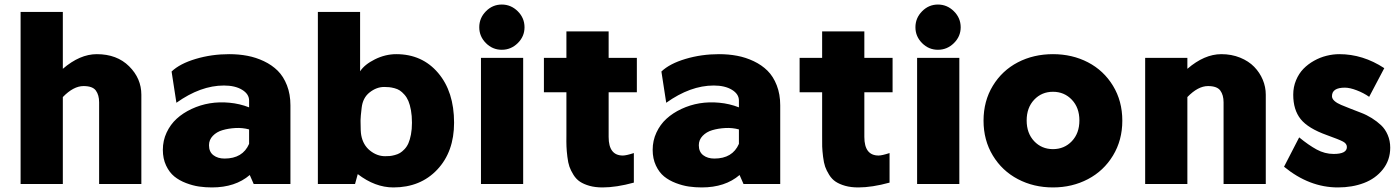

<svg xmlns="http://www.w3.org/2000/svg" viewBox="-20 -802 6096 837"><path d="M401.9 -565.9Q489.7 -565.9 543 -512.9Q596.2 -460 596.2 -389.2V0H412.1V-356Q412.1 -387.7 397.9 -407.2Q383.8 -426.8 344.2 -426.8Q300.3 -426.8 253.9 -378.9V0H69.8V-750H253.9V-502Q328.1 -565.9 401.9 -565.9Z M979 -565.9Q1021 -565.9 1058.3 -558.8Q1095.7 -551.8 1130.6 -535.2Q1165.5 -518.6 1190.7 -493.7Q1215.8 -468.8 1231 -429.9Q1246.1 -391.1 1246.1 -342.8V0H1085.9L1068.8 -39.1Q1005.9 15.1 903.8 15.1Q875 15.1 847.9 11.2Q820.8 7.3 791.3 -3.9Q761.7 -15.1 740 -32.7Q718.3 -50.3 704.1 -80.3Q689.9 -110.4 689.9 -148.9Q689.9 -189 706.3 -224.1Q722.7 -259.3 750.2 -284.4Q777.8 -309.6 815.4 -327.1Q853 -344.7 894.3 -351.6Q935.5 -358.4 980.2 -354.2Q1024.9 -350.1 1065.9 -334V-363.8Q1065.9 -392.1 1035.4 -410.6Q1004.9 -429.2 956.1 -429.2Q854.5 -429.2 749 -354L728 -490.2Q763.7 -524.4 833.3 -545.2Q902.8 -565.9 979 -565.9ZM891.1 -168.9Q891.1 -140.1 910.2 -125.5Q929.2 -110.8 959 -110.8Q1038.1 -110.8 1065.9 -174.8V-237.8Q1037.6 -245.6 1006.6 -243.9Q975.6 -242.2 950 -234.6Q924.3 -227.1 907.7 -209.7Q891.1 -192.4 891.1 -168.9Z M1707.5 -565.9Q1820.3 -565.9 1889.9 -484.1Q1959.5 -402.3 1959.5 -267.1Q1959.5 -140.6 1886.2 -62.7Q1813 15.1 1694.8 15.1Q1615.2 15.1 1539.6 -43L1527.8 0H1365.7V-750H1549.8V-491.2Q1569.3 -521 1614.7 -543.5Q1660.2 -565.9 1707.5 -565.9ZM1658.7 -121.1Q1669.9 -121.1 1679 -121.8Q1688 -122.6 1700.9 -126Q1713.9 -129.4 1723.4 -135Q1732.9 -140.6 1743.4 -151.6Q1753.9 -162.6 1760.5 -177.7Q1767.1 -192.9 1771.5 -215.6Q1775.9 -238.3 1775.9 -267.1Q1775.9 -297.4 1771.5 -321.5Q1767.1 -345.7 1760.3 -361.8Q1753.4 -377.9 1742.9 -389.6Q1732.4 -401.4 1722.7 -407.7Q1712.9 -414.1 1699.7 -417.5Q1686.5 -420.9 1676.8 -421.9Q1667 -422.9 1654.8 -422.9Q1621.6 -422.9 1591.6 -399.4Q1561.5 -376 1556.6 -332Q1551.8 -292 1551.8 -278.8V-272Q1551.8 -228 1554.7 -212.9Q1562.5 -169.9 1593 -145.5Q1623.5 -121.1 1658.7 -121.1Z M2266.6 -683.1Q2266.6 -643.1 2237.1 -614Q2207.5 -585 2167.5 -585Q2127.4 -585 2098.4 -614Q2069.3 -643.1 2069.3 -683.1Q2069.3 -723.6 2098.4 -752.9Q2127.4 -782.2 2167.5 -782.2Q2207.5 -782.2 2237.1 -752.9Q2266.6 -723.6 2266.6 -683.1ZM2260.7 0H2076.7V-549.8H2260.7Z M2756.3 -399.9H2633.3V-205.1Q2633.3 -124 2695.3 -124Q2710 -124 2743.2 -134.8V-5.9Q2666.5 15.1 2606.9 15.1Q2574.7 15.1 2549.8 8.1Q2524.9 1 2508.3 -10Q2491.7 -21 2480 -39.8Q2468.3 -58.6 2462.4 -75.4Q2456.5 -92.3 2453.4 -118.4Q2450.2 -144.5 2449.5 -163.3Q2448.7 -182.1 2449.2 -210.9V-399.9H2351.1V-549.8H2449.2V-665H2633.3V-549.8H2756.3Z M3114.3 -565.9Q3156.2 -565.9 3193.6 -558.8Q3231 -551.8 3265.9 -535.2Q3300.8 -518.6 3325.9 -493.7Q3351.1 -468.8 3366.2 -429.9Q3381.3 -391.1 3381.3 -342.8V0H3221.2L3204.1 -39.1Q3141.1 15.1 3039.1 15.1Q3010.3 15.1 2983.2 11.2Q2956.1 7.3 2926.5 -3.9Q2897 -15.1 2875.2 -32.7Q2853.5 -50.3 2839.4 -80.3Q2825.2 -110.4 2825.2 -148.9Q2825.2 -189 2841.6 -224.1Q2857.9 -259.3 2885.5 -284.4Q2913.1 -309.6 2950.7 -327.1Q2988.3 -344.7 3029.5 -351.6Q3070.8 -358.4 3115.5 -354.2Q3160.2 -350.1 3201.2 -334V-363.8Q3201.2 -392.1 3170.7 -410.6Q3140.1 -429.2 3091.3 -429.2Q2989.7 -429.2 2884.3 -354L2863.3 -490.2Q2898.9 -524.4 2968.5 -545.2Q3038.1 -565.9 3114.3 -565.9ZM3026.4 -168.9Q3026.4 -140.1 3045.4 -125.5Q3064.5 -110.8 3094.2 -110.8Q3173.3 -110.8 3201.2 -174.8V-237.8Q3172.9 -245.6 3141.8 -243.9Q3110.8 -242.2 3085.2 -234.6Q3059.6 -227.1 3043 -209.7Q3026.4 -192.4 3026.4 -168.9Z M3871.1 -399.9H3748V-205.1Q3748 -124 3810.1 -124Q3824.7 -124 3857.9 -134.8V-5.9Q3781.2 15.1 3721.7 15.1Q3689.5 15.1 3664.6 8.1Q3639.6 1 3623 -10Q3606.4 -21 3594.7 -39.8Q3583 -58.6 3577.1 -75.4Q3571.3 -92.3 3568.1 -118.4Q3564.9 -144.5 3564.2 -163.3Q3563.5 -182.1 3564 -210.9V-399.9H3465.8V-549.8H3564V-665H3748V-549.8H3871.1Z M4168 -683.1Q4168 -643.1 4138.4 -614Q4108.9 -585 4068.8 -585Q4028.8 -585 3999.8 -614Q3970.7 -643.1 3970.7 -683.1Q3970.7 -723.6 3999.8 -752.9Q4028.8 -782.2 4068.8 -782.2Q4108.9 -782.2 4138.4 -752.9Q4168 -723.6 4168 -683.1ZM4162.1 0H3978V-549.8H4162.1Z M4570.3 -565.9Q4654.3 -565.9 4722.9 -530.3Q4791.5 -494.6 4832 -428Q4872.6 -361.3 4872.6 -275.9Q4872.6 -190.9 4832 -124Q4791.5 -57.1 4722.7 -21Q4653.8 15.1 4570.3 15.1Q4486.3 15.1 4417.5 -21Q4348.6 -57.1 4308.1 -124Q4267.6 -190.9 4267.6 -275.9Q4267.6 -361.3 4308.1 -428Q4348.6 -494.6 4417.2 -530.3Q4485.8 -565.9 4570.3 -565.9ZM4652.6 -367.2Q4619.6 -401.9 4570.3 -401.9Q4521 -401.9 4488.3 -367.2Q4455.6 -332.5 4455.6 -276.9Q4455.6 -221.2 4488.3 -186.5Q4521 -151.9 4570.3 -151.9Q4619.6 -151.9 4652.6 -186.5Q4685.5 -221.2 4685.5 -276.9Q4685.5 -332.5 4652.6 -367.2Z M5304.2 -565.9Q5348.6 -565.9 5386 -550.8Q5423.3 -535.6 5447.5 -510.7Q5471.7 -485.8 5484.9 -454.3Q5498 -422.9 5498 -389.2V0H5314V-356Q5314 -387.7 5299.8 -407.2Q5285.6 -426.8 5246.1 -426.8Q5202.6 -426.8 5156.2 -378.9V0H4972.2V-549.8H5156.2V-502Q5230.5 -565.9 5304.2 -565.9Z M6014.6 -504.9 5948.7 -379.9Q5924.3 -397 5894.3 -408.4Q5864.3 -419.9 5842.8 -419.9Q5786.6 -419.9 5786.6 -382.8Q5786.6 -371.6 5797.6 -361.8Q5808.6 -352.1 5826.4 -344.7Q5844.2 -337.4 5866.9 -328.4Q5889.6 -319.3 5913.6 -310.3Q5937.5 -301.3 5960.2 -287.1Q5982.9 -272.9 6000.7 -256.1Q6018.6 -239.3 6029.5 -213.9Q6040.5 -188.5 6040.5 -158.2Q6040.5 -104 6008.5 -63.7Q5976.6 -23.4 5925.8 -4.2Q5875 15.1 5812.5 15.1Q5687.5 15.1 5577.6 -75.2L5643.6 -203.1Q5684.6 -169.4 5720 -150.1Q5755.4 -130.9 5793.9 -130.9Q5851.6 -130.9 5851.6 -161.1Q5851.6 -175.8 5834.7 -184.8Q5817.9 -193.8 5764.6 -212.9Q5682.6 -242.2 5650.1 -282.7Q5617.7 -323.2 5617.7 -389.2Q5617.7 -422.9 5629.9 -452.1Q5642.1 -481.4 5662.1 -502Q5682.1 -522.5 5708.3 -537.1Q5734.4 -551.8 5762.7 -558.8Q5791 -565.9 5818.8 -565.9Q5921.4 -565.9 6014.6 -504.9Z"/></svg>

Font: Stilu Bold
Style: Regular
Weight: 700
Designer: Genilson Lima Santos
Foundry: Genilson Lima Santos
Version: Version 1.200;PS 001.200;hotconv 1.0.88;makeotf.lib2.5.64775